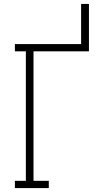

<svg xmlns="http://www.w3.org/2000/svg" viewBox="-20 -960 540 980"><path d="M56 0V-37H112V-698H56V-735H394V-940H434V-698H151V-37H229V0Z"/></svg>

Font: Iosevka Curly Slab Extralight
Style: Regular
Weight: 200
Monospace: yes
Designer: Belleve Invis
Foundry: Belleve Invis
Version: Version 22.1.2; ttfautohint (v1.8.4)